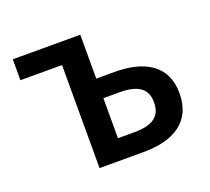

<svg xmlns="http://www.w3.org/2000/svg" viewBox="-99 -676 879 802"><g transform="rotate(-20 340.0 -275.5)"><path d="M215 0H411C543 0 636 -52 636 -180C636 -305 543 -356 411 -356H330V-551H30V-458H215ZM330 -91V-269H402C484 -269 523 -241 523 -181C523 -118 484 -91 402 -91Z"/></g></svg>

Font: Noto Sans CJK TC Medium
Style: Regular
Weight: 500
Designer: Ryoko NISHIZUKA 西塚涼子 (kana, bopomofo & ideographs); Paul D. Hunt (Latin, Greek & Cyrillic); Sandoll Communications 산돌커뮤니
Foundry: Adobe
Version: Version 2.004;hotconv 1.0.118;makeotfexe 2.5.65603